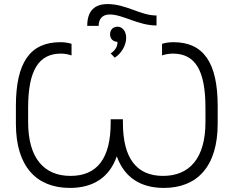

<svg xmlns="http://www.w3.org/2000/svg" viewBox="-20 -915 1147 942"><path d="M464 -788C464 -820 481 -844 518 -844C584 -844 657 -790 748 -790V-839C668 -839 600 -895 508 -895C446 -895 408 -864 408 -788ZM543 -632C577 -654 599 -693 599 -730C599 -761 581 -784 557 -784C535 -784 520 -769 520 -747C520 -725 535 -710 556 -710C558 -689 546 -668 523 -653ZM323 7C438 7 517 -45 553 -148C590 -45 669 7 784 7C947 7 1048 -98 1048 -308V-395C1048 -607 979 -708 831 -708C810 -708 791 -705 775 -700V-643C789 -648 808 -652 828 -652C938 -652 988 -570 988 -386V-316C988 -139 910 -52 780 -52C651 -52 583 -137 583 -313V-330H523V-313C523 -137 456 -52 326 -52C196 -52 118 -139 118 -316V-386C118 -570 170 -652 279 -652C299 -652 317 -648 331 -643V-700C316 -705 296 -708 276 -708C127 -708 58 -607 58 -395V-308C58 -98 159 7 323 7Z"/></svg>

Font: Fixel Text Light
Style: Regular
Weight: 300
Width: 4
Designer: AlfaBravo + MacPaw
Foundry: Kyrylo Tkachov, Marchela Mozhyna, Serhii Makarenko, Maria Weinstein, Zakhar Kryvoshyya
Version: Version 1.211